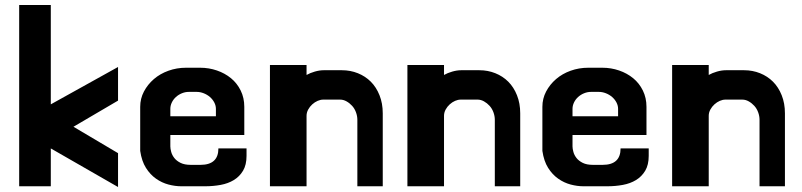

<svg xmlns="http://www.w3.org/2000/svg" viewBox="-20 -698 3219 771"><path d="M454 -294 275 -189 454 -83V53L184 -102V50H57V-678H184V-279L454 -429Z M784 -426Q819 -426 851 -415Q883 -404 907.5 -384Q932 -364 946.5 -334.5Q961 -305 961 -269V-156H664V-110Q664 -101 667.5 -88Q671 -75 680 -63.5Q689 -52 705 -44Q721 -36 746 -36H785Q857 -36 857 -102H970V-72Q970 -36 956 -12.5Q942 11 919 25Q896 39 866 44.5Q836 50 804 50H708Q683 50 656.5 43Q630 36 606.5 19.5Q583 3 566 -24Q549 -51 543 -92V-269Q543 -302 558 -330.5Q573 -359 598 -380.5Q623 -402 656.5 -414Q690 -426 727 -426ZM847 -231V-261Q847 -274 840.5 -286.5Q834 -299 823 -308.5Q812 -318 798 -323.5Q784 -329 770 -329H738Q724 -329 710.5 -323.5Q697 -318 686.5 -308.5Q676 -299 670 -286.5Q664 -274 664 -261V-231Z M1415 -217Q1415 -232 1409.5 -247Q1404 -262 1394 -273Q1384 -284 1371.5 -291Q1359 -298 1346 -298H1278Q1267 -298 1255.5 -293Q1244 -288 1234 -279Q1224 -270 1217.5 -258Q1211 -246 1211 -233V50H1064V-437H1211V-397Q1225 -405 1244 -410.5Q1263 -416 1280 -416H1353Q1387 -416 1417 -404Q1447 -392 1469 -370Q1491 -348 1504 -315.5Q1517 -283 1517 -243V50H1415Z M1967 -217Q1967 -232 1961.5 -247Q1956 -262 1946 -273Q1936 -284 1923.5 -291Q1911 -298 1898 -298H1830Q1819 -298 1807.5 -293Q1796 -288 1786 -279Q1776 -270 1769.5 -258Q1763 -246 1763 -233V50H1616V-437H1763V-397Q1777 -405 1796 -410.5Q1815 -416 1832 -416H1905Q1939 -416 1969 -404Q1999 -392 2021 -370Q2043 -348 2056 -315.5Q2069 -283 2069 -243V50H1967Z M2399 -426Q2434 -426 2466 -415Q2498 -404 2522.5 -384Q2547 -364 2561.5 -334.5Q2576 -305 2576 -269V-156H2279V-110Q2279 -101 2282.5 -88Q2286 -75 2295 -63.5Q2304 -52 2320 -44Q2336 -36 2361 -36H2400Q2472 -36 2472 -102H2585V-72Q2585 -36 2571 -12.5Q2557 11 2534 25Q2511 39 2481 44.5Q2451 50 2419 50H2323Q2298 50 2271.5 43Q2245 36 2221.5 19.5Q2198 3 2181 -24Q2164 -51 2158 -92V-269Q2158 -302 2173 -330.5Q2188 -359 2213 -380.5Q2238 -402 2271.5 -414Q2305 -426 2342 -426ZM2462 -231V-261Q2462 -274 2455.5 -286.5Q2449 -299 2438 -308.5Q2427 -318 2413 -323.5Q2399 -329 2385 -329H2353Q2339 -329 2325.5 -323.5Q2312 -318 2301.5 -308.5Q2291 -299 2285 -286.5Q2279 -274 2279 -261V-231Z M3030 -217Q3030 -232 3024.5 -247Q3019 -262 3009 -273Q2999 -284 2986.5 -291Q2974 -298 2961 -298H2893Q2882 -298 2870.5 -293Q2859 -288 2849 -279Q2839 -270 2832.5 -258Q2826 -246 2826 -233V50H2679V-437H2826V-397Q2840 -405 2859 -410.5Q2878 -416 2895 -416H2968Q3002 -416 3032 -404Q3062 -392 3084 -370Q3106 -348 3119 -315.5Q3132 -283 3132 -243V50H3030Z"/></svg>

Font: BM HANNA Pro
Style: Regular
Weight: 400
Designer: Woowa Brothers : Cheoljun Lim; Soyoung Lee; & Sandoll : Jooyeon Kang;
Foundry: Sandoll Communications Inc.
Version: Version 1.000;PS 1;hotconv 16.6.51;makeotf.lib2.5.65220